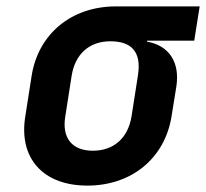

<svg xmlns="http://www.w3.org/2000/svg" viewBox="-20 -570 644 600"><path d="M253 10C392 10 495 -76 516 -206L531 -299C543 -376 508 -428 439 -440L440 -443H587L604 -550H342C203 -550 100 -464 79 -334L59 -206C38 -76 114 10 253 10ZM270 -99C205 -99 173 -139 184 -206L204 -334C215 -401 259 -441 325 -441C390 -441 423 -409 411 -334L391 -206C380 -139 336 -99 270 -99Z"/></svg>

Font: JetBrains Mono
Style: Bold Italic
Weight: 558
Italic angle: -9°
Monospace: yes
Designer: Philipp Nurullin, Konstantin Bulenkov
Foundry: JetBrains
Version: Version 2.305